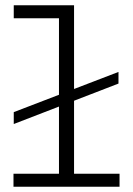

<svg xmlns="http://www.w3.org/2000/svg" viewBox="-20 -706 503 726"><path d="M32 -237V-282L428 -434V-390ZM203 -8V-686H260V-8ZM31 0V-49H432V0ZM32 -637V-686H258V-637Z"/></svg>

Font: BioRhyme SemiExpanded Light
Style: Regular
Weight: 300
Width: 6
Designer: Aoife Mooney
Foundry: Aoife Mooney Type
Version: Version 1.600;gftools[0.9.33]